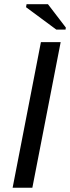

<svg xmlns="http://www.w3.org/2000/svg" viewBox="-20 -887 331 907"><path d="M39.6 0 173.3 -688H266.6L132.8 0ZM246.1 -747.1 103 -853 105.5 -867.2H206.5L291 -756.8L289.6 -747.1Z"/></svg>

Font: Liberation Sans
Style: Italic
Weight: 400
Italic angle: -12°
Designer: Steve Matteson
Foundry: Ascender Corporation
Version: Version 2.1.5